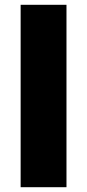

<svg xmlns="http://www.w3.org/2000/svg" viewBox="-20 -780 363 800"><path d="M257 0H66V-760H257Z"/></svg>

Font: Noto Sans Lao Black
Style: Regular
Weight: 900
Designer: Monotype Design Team
Foundry: Monotype Imaging Inc.
Version: Version 2.003; ttfautohint (v1.8.4.7-5d5b)